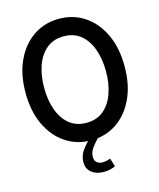

<svg xmlns="http://www.w3.org/2000/svg" viewBox="-133 -807 920 1111"><g transform="rotate(-15 327.0 -252.0)"><path d="M327 14Q241 14 174 -31Q107 -76 68.5 -157.8Q30 -239.5 30 -350Q30 -460.5 68.5 -542.2Q107 -624 174 -669Q241 -714 327 -714Q413 -714 480 -669Q547 -624 585.2 -542.2Q623.5 -460.5 623.5 -350Q623.5 -239.5 585.2 -157.8Q547 -76 480 -31Q413 14 327 14ZM327 -91Q388.5 -91 429.5 -125.2Q470.5 -159.5 491.2 -218Q512 -276.5 512 -350Q512 -423.5 491.2 -482Q470.5 -540.5 429.5 -574.8Q388.5 -609 327 -609Q265.5 -609 224.2 -574.8Q183 -540.5 162.2 -482Q141.5 -423.5 141.5 -350Q141.5 -276.5 162.2 -218Q183 -159.5 224.2 -125.2Q265.5 -91 327 -91ZM321 0H377.5Q348.5 28.5 329.2 54.8Q310 81 310 109Q310 131.5 323.2 142.8Q336.5 154 357.5 154Q370.5 154 381.8 151.2Q393 148.5 404 144L420 194Q407.5 200.5 389.5 205Q371.5 209.5 348.5 209.5Q307 209.5 278.2 187.8Q249.5 166 249.5 125Q249.5 86.5 271.2 56.2Q293 26 321 0Z"/></g></svg>

Font: Cabin Condensed Medium
Style: Regular
Weight: 500
Width: 3
Designer: Pablo Impallari
Foundry: Pablo Impallari. http://www.impallari.com Igino Marini. http://www.ikern.com
Version: Version 3.001; ttfautohint (v1.8.3)